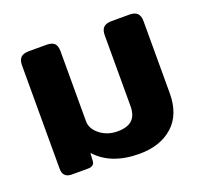

<svg xmlns="http://www.w3.org/2000/svg" viewBox="-99 -641 821 772"><g transform="rotate(-20 311.5 -255.0)"><path d="M189 -56 187 -23Q186 0 158 0H89Q51 0 51 -39V-481Q51 -503 61.5 -514Q72 -525 97 -525H171Q196 -525 206 -514.5Q216 -504 216 -481V-182Q216 -149 247.5 -124.5Q279 -100 322 -100Q364 -100 384.5 -119Q405 -138 405 -178V-481Q405 -503 415.5 -514Q426 -525 451 -525H526Q550 -525 560.5 -514Q571 -503 571 -481V-173Q571 -81 517 -33Q463 15 374 15Q253 15 189 -56Z"/></g></svg>

Font: Mitr Medium
Style: Regular
Weight: 500
Designer: Thanarat Vachiruckul
Foundry: Cadson Demak
Version: Version 1.003